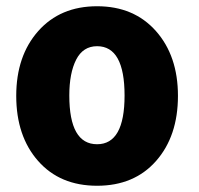

<svg xmlns="http://www.w3.org/2000/svg" viewBox="-20 -573 639 615"><path d="M550 -266Q550 -137 480 -57.5Q410 22 291 22Q172 22 102 -57.5Q32 -137 32 -266Q32 -394 102.5 -473.5Q173 -553 291 -553Q409 -553 479.5 -473.5Q550 -394 550 -266ZM379 -267Q379 -425 291 -425Q246 -425 224 -382Q202 -339 202 -267Q202 -111 291 -111Q379 -111 379 -267Z"/></svg>

Font: Repo
Style: ExtraBold
Weight: 800
Designer: Stefan Peev
Foundry: Context Ltd
Version: Version 001.000